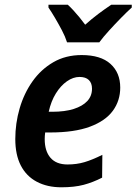

<svg xmlns="http://www.w3.org/2000/svg" viewBox="-20 -786 580 816"><path d="M241 10Q181 10 136.5 -13.5Q92 -37 68.5 -82.5Q45 -128 45 -195Q45 -262 63.5 -325.5Q82 -389 118 -440Q154 -491 206.5 -521.5Q259 -552 327 -552Q408 -552 449.5 -514.5Q491 -477 491 -414Q491 -358 459.5 -315Q428 -272 362 -247.5Q296 -223 193 -223H172Q171 -215 170.5 -208.5Q170 -202 170 -195Q170 -144 194.5 -115.5Q219 -87 267 -87Q306 -87 339.5 -97Q373 -107 415 -128L414 -31Q375 -11 335.5 -0.5Q296 10 241 10ZM202 -311Q256 -311 293.5 -323Q331 -335 351 -356.5Q371 -378 371 -409Q371 -433 357.5 -446Q344 -459 318 -459Q291 -459 264.5 -440.5Q238 -422 217.5 -389Q197 -356 187 -311ZM265 -606Q257 -631 243 -657.5Q229 -684 214 -709.5Q199 -735 186 -754V-766H268Q279 -756 292 -742Q305 -728 318 -712Q331 -696 342 -681Q370 -706 398 -727Q426 -748 453 -766H540V-754Q521 -737 495 -710.5Q469 -684 443.5 -656Q418 -628 402 -606Z"/></svg>

Font: Noto Sans Display SemiBold
Style: Italic
Weight: 600
Italic angle: -12°
Designer: Monotype Design Team
Foundry: Monotype Imaging Inc.
Version: Version 2.003